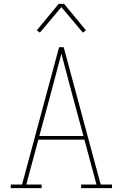

<svg xmlns="http://www.w3.org/2000/svg" viewBox="-20 -981 640 1001"><path d="M197 0H36V-19H95L288 -735H312L505 -19H564V0H403V-19H483L420 -253H180L117 -19H197ZM185 -272H415L356 -490Q342 -543 328 -595.5Q314 -648 300 -701Q286 -648 272 -595.5Q258 -543 244 -490ZM188 -811 172 -823 286 -961H314L428 -823L412 -811L300 -944Z"/></svg>

Font: Iosevka HT Thin Extended
Style: Regular
Weight: 100
Width: 7
Monospace: yes
Designer: Belleve Invis
Foundry: Belleve Invis
Version: Version 32.3.0; ttfautohint (v1.8.4)